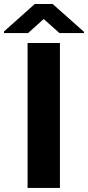

<svg xmlns="http://www.w3.org/2000/svg" viewBox="-66 -922 433 942"><path d="M69.3 -710.9V0H228V-710.9ZM104.5 -902.3 -46.4 -767.6V-759.8H71.8L148.4 -828.6L225.6 -759.8H346.2V-765.6L192.4 -902.3Z"/></svg>

Font: Vazirmatn ExtraBold
Style: Regular
Weight: 800
Designer: Saber Rastikerdar
Foundry: Saber Rastikerdar
Version: Version 33.003